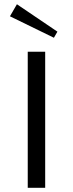

<svg xmlns="http://www.w3.org/2000/svg" viewBox="-20 -897 348 917"><path d="M27.5 -819.2 237.5 -716.7 254.2 -745.8 60.8 -876.7ZM195.8 0V-650H112.5V0Z"/></svg>

Font: BoonHome
Style: Book
Weight: 400
Designer: Sungsit Sawaiwan
Foundry: Sungsit Sawaiwan
Version: Version 0.2